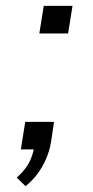

<svg xmlns="http://www.w3.org/2000/svg" viewBox="-20 -509 316 654"><path d="M67 125 37 96Q54 81 66.5 64.5Q79 48 86.5 28.5Q94 9 97 -12L110 0H51L66 -94H164L154 -26Q149 4 137.5 31Q126 58 108.5 82Q91 106 67 125ZM114 -395 129 -489H227L212 -395Z"/></svg>

Font: Nunito Sans 10pt Expanded Light
Style: Italic
Weight: 300
Width: 7
Italic angle: -9°
Designer: Vernon Adams
Foundry: Vernon Adams
Version: Version 3.101;gftools[0.9.27]